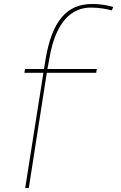

<svg xmlns="http://www.w3.org/2000/svg" viewBox="-20 -730 604 960"><path d="M214 -366 124 210H106L197 -366H102L105 -385H200L207 -428Q219 -503 239.5 -556.5Q260 -610 289 -644Q318 -678 355.5 -694Q393 -710 441 -710Q461 -710 480.5 -708Q500 -706 516.5 -702.5Q533 -699 546 -695L539 -678Q521 -683 493.5 -687.5Q466 -692 434 -692Q380 -692 338 -662.5Q296 -633 267.5 -574.5Q239 -516 225 -427L217 -385H464L461 -366Z"/></svg>

Font: Georama ExtraCondensed Thin Thin
Style: Italic
Weight: 250
Italic angle: -9°
Version: Version 1.001